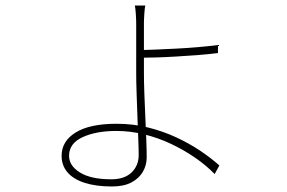

<svg xmlns="http://www.w3.org/2000/svg" viewBox="-20 -627 1040 695"><path d="M506 -607Q504 -600 502.5 -578Q501 -556 501 -542Q501 -525 501 -495Q501 -465 501 -430Q501 -395 501 -364Q501 -331 502.5 -289Q504 -247 506 -204Q508 -161 509.5 -122.5Q511 -84 511 -57Q511 -29 497 -5Q483 19 455.5 33.5Q428 48 385 48Q328 48 287 35Q246 22 224.5 -3Q203 -28 203 -63Q203 -116 254 -147.5Q305 -179 402 -179Q462 -179 516 -165.5Q570 -152 617.5 -130Q665 -108 704.5 -81.5Q744 -55 774 -28L757 3Q727 -28 686.5 -56Q646 -84 599.5 -106Q553 -128 502.5 -140.5Q452 -153 401 -153Q328 -153 279 -130.5Q230 -108 230 -63Q230 -27 269.5 -2.5Q309 22 383 22Q431 22 456.5 -3Q482 -28 482 -65Q482 -88 480.5 -124.5Q479 -161 477.5 -204Q476 -247 474.5 -289Q473 -331 473 -364Q473 -386 473 -421.5Q473 -457 473 -491Q473 -525 473 -542Q473 -557 471.5 -578.5Q470 -600 468 -607ZM484 -446Q507 -446 542 -447.5Q577 -449 617.5 -451Q658 -453 698 -456.5Q738 -460 769 -464V-435Q739 -431 699.5 -428Q660 -425 619.5 -422.5Q579 -420 543.5 -419Q508 -418 484 -418Z"/></svg>

Font: Noto Sans JP Thin Thin
Style: Regular
Weight: 250
Version: Version 2.004-H2;hotconv 1.0.118;makeotfexe 2.5.65603